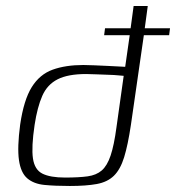

<svg xmlns="http://www.w3.org/2000/svg" viewBox="-20 -616 585 638"><path d="M329 -522H414L424 -596H471L461 -522H545L542 -499H458L415 -201Q405 -134 392.5 -93.5Q380 -53 358.5 -32Q337 -11 301.5 -4.5Q266 2 212 2Q163 2 127.5 -1.5Q92 -5 70.5 -23.5Q49 -42 43 -84Q37 -126 47 -202Q59 -284 85.5 -326.5Q112 -369 155 -384.5Q198 -400 257 -400Q271 -400 293 -399Q315 -398 337.5 -397Q360 -396 376.5 -395Q393 -394 396 -394L411 -499H326ZM196 -26Q242 -26 271 -30Q300 -34 318 -49.5Q336 -65 347.5 -99Q359 -133 367 -193L391 -364Q388 -364 374 -365.5Q360 -367 340 -367.5Q320 -368 300 -369Q280 -370 266 -370Q206 -370 171.5 -352.5Q137 -335 120.5 -297.5Q104 -260 95 -201Q84 -127 89.5 -89.5Q95 -52 121 -39Q147 -26 196 -26Z"/></svg>

Font: Genos Thin Light
Style: Italic
Weight: 300
Italic angle: -8°
Version: Version 1.010